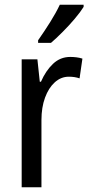

<svg xmlns="http://www.w3.org/2000/svg" viewBox="-20 -786 377 806"><path d="M275 -547Q287 -547 300 -545.5Q313 -544 326 -540L314 -457Q294 -464 269 -464Q236 -464 210 -440.5Q184 -417 169 -376Q154 -335 154 -282V0H71V-537H137L147 -443H152Q172 -489 202.5 -518Q233 -547 275 -547ZM331 -757Q318 -736 294 -707.5Q270 -679 242.5 -651.5Q215 -624 194 -606H140V-617Q166 -654 190.5 -693Q215 -732 231 -766H331Z"/></svg>

Font: Noto Sans Lao Condensed
Style: Regular
Weight: 400
Width: 3
Designer: Monotype Design Team
Foundry: Monotype Imaging Inc.
Version: Version 2.003; ttfautohint (v1.8.4.7-5d5b)